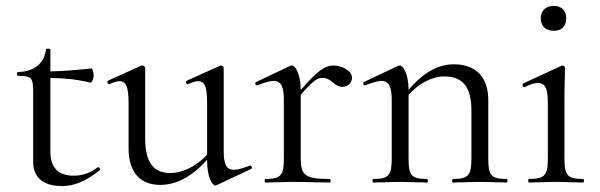

<svg xmlns="http://www.w3.org/2000/svg" viewBox="-20 -616 2025 648"><path d="M188 12C231 12 267 -3 316 -41C321 -45 314 -54 309 -51C290 -36 264 -23 229 -23C178 -23 150 -49 150 -104V-353C197 -352 237 -349 285 -337C290 -336 296 -351 296 -361C296 -374 292 -385 289 -385C240 -380 197 -376 150 -375V-449C150 -453 135 -453 135 -449C130 -403 96 -374 41 -373C36 -373 36 -360 41 -360C86 -360 92 -354 92 -305V-70C92 -7 139 12 188 12Z M520 8C575 8 627 -19 679 -77V-73C679 -19 696 10 707 10C708 10 709 10 711 9L828 -46C833 -49 828 -59 823 -57C799 -48 783 -43 770 -43C744 -43 735 -61 735 -107V-387C735 -391 729 -395 725 -395C724 -395 724 -395 722 -394L611 -344C605 -342 609 -329 615 -332C630 -339 641 -342 649 -342C672 -342 679 -320 679 -268V-94C642 -54 596 -32 554 -32C498 -32 470 -69 470 -148V-387C470 -391 463 -395 460 -395C458 -395 458 -395 456 -394L345 -344C339 -342 344 -329 350 -332C365 -339 375 -342 384 -342C406 -342 414 -320 414 -268V-115C414 -34 454 8 520 8Z M876 0C899 0 932 -2 967 -2C1014 -2 1060 0 1092 0C1097 0 1097 -12 1092 -12C1010 -12 995 -24 995 -81V-296C1038 -346 1052 -353 1068 -353C1101 -353 1107 -323 1135 -323C1156 -323 1168 -338 1168 -354C1168 -377 1134 -395 1106 -395C1078 -395 1052 -379 995 -312V-313C995 -366 976 -395 966 -395C964 -395 962 -395 960 -394L844 -339C838 -336 844 -326 849 -328C872 -337 890 -343 903 -343C929 -343 938 -323 938 -279V-81C938 -24 928 -12 876 -12C872 -12 872 0 876 0Z M1509 0C1532 0 1565 -2 1600 -2C1634 -2 1667 0 1690 0C1694 0 1694 -12 1690 -12C1637 -12 1628 -24 1628 -81V-277C1628 -357 1585 -399 1512 -399C1459 -399 1410 -372 1359 -313C1359 -366 1340 -395 1330 -395C1328 -395 1326 -395 1324 -394L1208 -339C1202 -336 1208 -326 1213 -328C1236 -337 1254 -343 1267 -343C1293 -343 1302 -323 1302 -279V-81C1302 -24 1292 -12 1240 -12C1236 -12 1236 0 1240 0C1263 0 1296 -2 1331 -2C1365 -2 1398 0 1421 0C1425 0 1425 -12 1421 -12C1368 -12 1359 -24 1359 -81V-296C1393 -334 1438 -358 1479 -358C1542 -358 1571 -323 1571 -243V-81C1571 -24 1561 -12 1509 -12C1505 -12 1505 0 1509 0Z M1765 0C1790 0 1822 -2 1857 -2C1892 -2 1924 0 1948 0C1952 0 1952 -12 1948 -12C1895 -12 1885 -24 1885 -81V-269C1885 -333 1887 -376 1887 -387C1887 -391 1882 -395 1879 -395C1878 -395 1878 -395 1875 -394L1745 -334C1741 -332 1745 -320 1751 -322C1770 -332 1785 -336 1796 -336C1821 -336 1829 -315 1829 -268V-81C1829 -24 1818 -12 1765 -12C1762 -12 1762 0 1765 0ZM1849 -512C1875 -512 1891 -527 1891 -554C1891 -580 1876 -596 1849 -596C1823 -596 1805 -581 1805 -554C1805 -528 1822 -512 1849 -512Z"/></svg>

Font: Cormorant Garamond
Style: Regular
Weight: 400
Designer: Christian Thalmann (Catharsis Fonts)
Foundry: Catharsis Fonts
Version: Version 4.002;Glyphs 3.4 (3410)